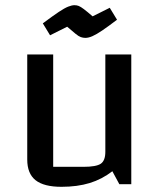

<svg xmlns="http://www.w3.org/2000/svg" viewBox="-20 -710 616 740"><path d="M486 -500V0H440L413 -50Q373 -19 325.5 -4.5Q278 10 217 10Q149 10 117 -15.5Q85 -41 85 -95V-500H185V-67H301Q351 -67 368.5 -79Q386 -91 386 -125V-500ZM309 -564Q300 -564 291.5 -567Q283 -570 271.5 -579.5Q260 -589 239 -607L173 -574L145 -620Q184 -649 206.5 -664Q229 -679 243 -684.5Q257 -690 267 -690Q276 -690 283.5 -687Q291 -684 303 -675Q315 -666 337 -647L403 -680L431 -634Q397 -608 374 -592.5Q351 -577 336 -570.5Q321 -564 309 -564Z"/></svg>

Font: Changa
Style: Regular
Weight: 400
Designer: Eduardo Rodriguez Tunni
Foundry: Eduardo Rodriguez Tunni
Version: Version 3.003